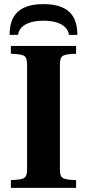

<svg xmlns="http://www.w3.org/2000/svg" viewBox="-20 -916 424 936"><path d="M27 -746H68C70 -770 93 -815 192 -815C291 -815 314 -770 316 -746H357C357 -820 331 -896 192 -896C53 -896 27 -820 27 -746ZM33 0H351V-38C280 -41 272 -46 272 -97V-595C272 -646 280 -651 351 -654V-692H33V-654C104 -651 112 -646 112 -595V-97C112 -46 104 -41 33 -38Z"/></svg>

Font: Heuristica
Style: Bold
Weight: 700
Version: Version 1.0.1